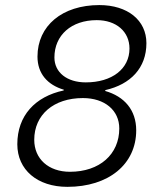

<svg xmlns="http://www.w3.org/2000/svg" viewBox="-20 -723 626 753"><path d="M244.1 9.8C406.2 9.8 514.2 -79.1 514.2 -211.9C514.2 -291.5 467.8 -344.7 392.6 -366.2L393.1 -369.6C492.2 -392.1 554.2 -456.5 554.2 -553.7C554.2 -643.6 480.5 -703.1 369.6 -703.1C224.1 -703.1 127 -622.1 127 -501C127 -434.6 166 -390.1 230.5 -371.1L229.5 -368.2C117.7 -344.2 47.9 -269.5 47.9 -157.2C47.9 -57.1 126.5 9.8 244.1 9.8ZM254.4 -49.3C169.9 -49.3 114.3 -100.1 114.3 -174.8C114.3 -272.9 190.4 -338.4 305.2 -338.4C390.6 -338.4 447.8 -290.5 447.8 -219.2C447.8 -117.7 370.6 -49.3 254.4 -49.3ZM316.4 -399.9C242.7 -399.9 193.4 -439 193.4 -497.6C193.4 -585 259.8 -644 359.4 -644C436 -644 487.8 -599.1 487.8 -532.7C487.8 -453.1 419.4 -399.9 316.4 -399.9Z"/></svg>

Font: Cascadia Mono PL Light
Style: Italic
Weight: 300
Italic angle: -10°
Monospace: yes
Designer: Aaron Bell
Foundry: Saja Typeworks
Version: Version 2404.023